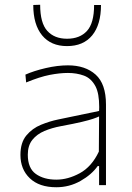

<svg xmlns="http://www.w3.org/2000/svg" viewBox="-20 -779 556 808"><path d="M217 9Q145 9 105.5 -28.8Q66 -66.5 66 -127Q66 -179 91 -209Q116 -239 152.8 -254Q189.5 -269 224 -276L397 -312Q397.5 -320.5 397.5 -328.5Q397.5 -385.5 382 -415.5Q364 -449.5 333.2 -460.8Q302.5 -472 266 -472Q231.5 -472 189.2 -463.8Q147 -455.5 90 -432L87 -465Q123 -481 172.5 -492.5Q222 -504 266 -504Q339 -504 382.5 -465Q426 -426 426 -339V0H397V-80H391Q365.5 -44 318.8 -17.5Q272 9 217 9ZM217 -23Q266 -23 316 -50.2Q366 -77.5 396 -141L397 -289Q387.5 -284.5 371.5 -279Q355.5 -273.5 324 -266Q292.5 -258.5 236 -248Q198.5 -241 167 -227.8Q135.5 -214.5 116.2 -190.5Q97 -166.5 97 -128Q97 -71 130.8 -47Q164.5 -23 217 -23ZM262 -585Q194.5 -585 157.2 -630.2Q120 -675.5 120 -758L149 -759Q149 -682 179 -649Q209 -616 262 -616Q316 -616 346 -648.8Q376 -681.5 376 -758H405Q405 -675.5 368 -630.2Q331 -585 262 -585Z"/></svg>

Font: Heraclito Thin
Style: Regular
Weight: 100
Designer: Kostas Bartsokas (font) & Cristiano Sobral (main changes)
Foundry: Kostas Bartsokas (font) & Cristiano Sobral (main changes)
Version: Version 1.00;July 8, 2020;FontCreator 13.0.0.2655 64-bit